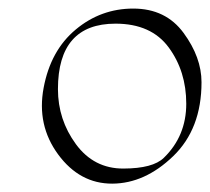

<svg xmlns="http://www.w3.org/2000/svg" viewBox="-20 -397 490 448"><path d="M450.2 -205.1Q450.2 -96.2 384 -32.5Q317.9 31.2 241.9 31.5Q166 31.7 115.7 -36.6Q65.4 -105 81.8 -192.1Q98.1 -279.3 156.7 -328.1Q215.3 -377 291 -377Q366.7 -377 408.4 -320.1Q450.2 -263.2 450.2 -205.1ZM249.5 -341.8Q115.2 -341.8 115.2 -189Q115.2 -117.7 157.2 -60.5Q199.2 -3.4 268.1 -3.7Q336.9 -3.9 362.3 -28.8Q414.6 -79.6 414.6 -155Q414.6 -230.5 373.8 -286.1Q333 -341.8 249.5 -341.8Z"/></svg>

Font: ML-NILA03_NewLipi
Style: Regular
Weight: 400
Designer: CLT@C-DIT
Version: Version ML-NILA03_NewLipi 2.